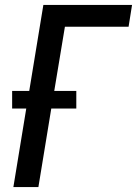

<svg xmlns="http://www.w3.org/2000/svg" viewBox="-20 -755 553 775"><path d="M34 0 86 -317H29V-388H98L155 -735H513L499 -647H242L199 -388H288V-317H187L135 0Z"/></svg>

Font: Iosevka Semibold
Style: Italic
Weight: 600
Italic angle: -9°
Monospace: yes
Designer: Belleve Invis
Foundry: Belleve Invis
Version: Version 32.5.0; ttfautohint (v1.8.4)